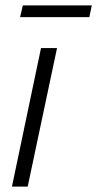

<svg xmlns="http://www.w3.org/2000/svg" viewBox="-20 -687 358 707"><path d="M24 0 131 -510H190L82 0ZM54 -624 64 -667H318L309 -624Z"/></svg>

Font: Saira SemiCondensed Light
Style: Italic
Weight: 300
Width: 4
Italic angle: -12°
Designer: Hector Gatti with collaboration of the Omnibus-Type team
Foundry: Omnibus-Type
Version: Version 1.101